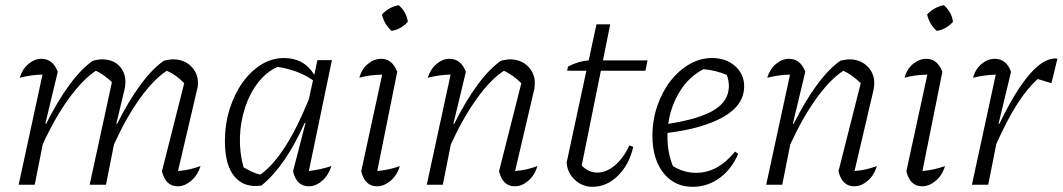

<svg xmlns="http://www.w3.org/2000/svg" viewBox="-20 -713 4101 741"><path d="M52 0 144 -425Q105 -425 56 -413Q66 -446 89.5 -466Q113 -486 140 -486Q184 -486 203 -436L155 -236L158 -235Q202 -323 248 -385.5Q294 -448 339 -479Q352 -482 359.5 -483Q367 -484 373 -484Q415 -484 439.5 -459.5Q464 -435 464 -396Q464 -381 460 -365L429 -236L432 -235Q476 -323 522 -385.5Q568 -448 613 -479Q624 -481 632 -482.5Q640 -484 647 -484Q690 -484 717 -457.5Q744 -431 744 -393Q744 -387 743.5 -381Q743 -375 741 -369L667 -53Q693 -55 713.5 -60Q734 -65 754 -72Q743 -37 718 -15.5Q693 6 666 6Q619 6 605 -52L691 -392Q673 -410 658 -420.5Q643 -431 624 -440Q573 -407 520 -333Q467 -259 420 -156L389 0H326L412 -396Q382 -425 350 -440Q299 -406 245.5 -332.5Q192 -259 145 -156L114 0Z M989 3Q923 13 885.5 -31Q848 -75 848 -168Q848 -233 866 -291Q884 -349 915.5 -393.5Q947 -438 988 -463.5Q1029 -489 1076 -489Q1154 -489 1193 -424L1205 -481H1261L1172 -53Q1211 -57 1259 -72Q1248 -37 1223.5 -15.5Q1199 6 1172 6Q1124 6 1111 -52L1159 -238L1156 -239Q1081 -71 989 3ZM920 -67Q936 -58 951.5 -50.5Q967 -43 985 -39Q1083 -110 1172 -330L1188 -403Q1133 -442 1051 -455Q1009 -436 977 -395.5Q945 -355 926.5 -300Q908 -245 906 -184.5Q904 -124 920 -67Z M1523 -72Q1513 -37 1487.5 -15.5Q1462 6 1435 6Q1388 6 1374 -52L1455 -425Q1405 -424 1367 -413Q1376 -447 1400 -466.5Q1424 -486 1451 -486Q1494 -486 1513 -436L1436 -53Q1482 -57 1523 -72ZM1519 -693Q1549 -666 1554 -629Q1543 -616 1526 -606Q1509 -596 1491 -594Q1463 -619 1454 -657Q1481 -686 1519 -693Z M1627 0 1719 -425Q1680 -425 1631 -413Q1641 -446 1664.5 -466Q1688 -486 1715 -486Q1759 -486 1778 -436L1730 -236L1733 -235Q1777 -323 1823 -385.5Q1869 -448 1914 -479Q1925 -481 1933 -482.5Q1941 -484 1947 -484Q1990 -484 2017 -457.5Q2044 -431 2044 -393Q2044 -387 2043.5 -381Q2043 -375 2042 -369L1968 -53Q1994 -55 2014.5 -60Q2035 -65 2054 -72Q2044 -37 2019 -15.5Q1994 6 1967 6Q1920 6 1906 -52L1992 -392Q1959 -424 1925 -440Q1874 -407 1821 -333.5Q1768 -260 1720 -156L1689 0Z M2267 8Q2227 8 2198 -19.5Q2169 -47 2167 -86L2243 -440H2169L2172 -456Q2212 -477 2252 -480L2282 -619H2335L2307 -480H2479L2471 -440H2299L2225 -74Q2252 -47 2284 -47Q2321 -47 2354 -75.5Q2387 -104 2409 -152L2424 -146Q2408 -77 2364.5 -34.5Q2321 8 2267 8Z M2653 8Q2583 8 2540.5 -45.5Q2498 -99 2498 -189Q2498 -249 2516.5 -303.5Q2535 -358 2567 -399.5Q2599 -441 2640.5 -465Q2682 -489 2728 -489Q2782 -489 2817 -458Q2852 -427 2852 -380Q2852 -308 2773 -262.5Q2694 -217 2556 -200Q2556 -191 2556 -183Q2556 -124 2577 -72Q2619 -46 2667 -46Q2750 -46 2817 -128L2829 -119Q2803 -59 2756.5 -25.5Q2710 8 2653 8ZM2793 -381Q2793 -402 2785 -424Q2742 -442 2695 -446Q2640 -418 2604.5 -361.5Q2569 -305 2559 -235Q2681 -254 2737 -289Q2793 -324 2793 -381Z M2937 0 3029 -425Q2990 -425 2941 -413Q2951 -446 2974.5 -466Q2998 -486 3025 -486Q3069 -486 3088 -436L3040 -236L3043 -235Q3087 -323 3133 -385.5Q3179 -448 3224 -479Q3235 -481 3243 -482.5Q3251 -484 3257 -484Q3300 -484 3327 -457.5Q3354 -431 3354 -393Q3354 -387 3353.5 -381Q3353 -375 3352 -369L3278 -53Q3304 -55 3324.5 -60Q3345 -65 3364 -72Q3354 -37 3329 -15.5Q3304 6 3277 6Q3230 6 3216 -52L3302 -392Q3269 -424 3235 -440Q3184 -407 3131 -333.5Q3078 -260 3030 -156L2999 0Z M3627 -72Q3617 -37 3591.5 -15.5Q3566 6 3539 6Q3492 6 3478 -52L3559 -425Q3509 -424 3471 -413Q3480 -447 3504 -466.5Q3528 -486 3555 -486Q3598 -486 3617 -436L3540 -53Q3586 -57 3627 -72ZM3623 -693Q3653 -666 3658 -629Q3647 -616 3630 -606Q3613 -596 3595 -594Q3567 -619 3558 -657Q3585 -686 3623 -693Z M3731 0 3823 -425Q3781 -424 3735 -413Q3745 -447 3768.5 -466.5Q3792 -486 3819 -486Q3864 -486 3882 -436L3834 -236L3837 -235Q3964 -498 4061 -487L4038 -392L3985 -408Q3945 -373 3905.5 -311Q3866 -249 3825 -157L3794 0Z"/></svg>

Font: Piazzolla Light
Style: Italic
Weight: 300
Italic angle: -11.3°
Designer: Juan Pablo del Peral
Foundry: Huerta Tipografica
Version: Version 1.330